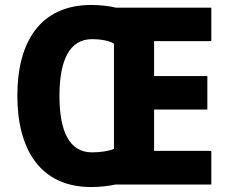

<svg xmlns="http://www.w3.org/2000/svg" viewBox="-20 -745 924 775"><path d="M349 -725C144 -725 50 -578 50 -359C50 -140 144 10 348 10C380 10 421 6 445 0H833V-136H602V-303H817V-438H602V-579H833V-714H448C422 -721 381 -725 349 -725ZM352 -587C385 -587 421 -581 440 -569V-144C420 -135 384 -130 351 -130C261 -130 220 -213 220 -358C220 -503 261 -587 352 -587Z"/></svg>

Font: Noto Sans Sinhala UI SemiCondensed ExtraBold
Style: Regular
Weight: 800
Width: 4
Designer: Jelle Bosma - Monotype Design Team
Foundry: Monotype Imaging Inc.
Version: Version 2.006